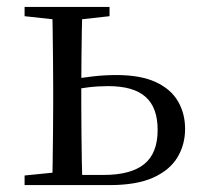

<svg xmlns="http://www.w3.org/2000/svg" viewBox="-20 -536 575 556"><path d="M174.7 0V-29.4H280Q358.8 -29.4 397.7 -60.8Q436.5 -92.3 436.5 -159.7Q436.5 -224.7 401.4 -255.6Q366.4 -286.6 293.8 -286.6Q264.2 -286.6 236.1 -283.2Q208 -279.8 178.9 -273.8V-304.8Q212.8 -310.5 247.6 -314.6Q282.3 -318.7 316.4 -318.7Q387 -318.7 430.9 -298.4Q474.7 -278.1 495.3 -242.8Q516 -207.5 516 -162.8Q516 -117.1 493.8 -80.3Q471.7 -43.4 423.7 -21.7Q375.7 0 297.3 0ZM131 0Q132 -24.4 132.5 -65.3Q133 -106.3 133.5 -150.3Q134 -194.3 134 -228.5V-288.3Q134 -321.7 133.5 -365.7Q133 -409.7 132.5 -450.7Q132 -491.8 131 -516H218.7Q217.7 -491.8 217 -450.7Q216.4 -409.7 215.9 -365.7Q215.4 -321.7 215.4 -287.5V-228.5Q215.4 -194.3 215.9 -150.3Q216.4 -106.3 217 -65.3Q217.7 -24.4 218.7 0ZM51.2 -489.1V-516H297.2V-489.1L191.6 -477.4H158.6ZM51.2 0V-27.8L158.6 -38.6H177.3V0Z"/></svg>

Font: Early Summer Mincho VF
Style: Regular
Weight: 250
Designer: GuiWonder
Version: Version 1.002